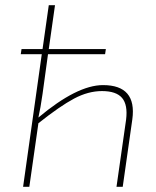

<svg xmlns="http://www.w3.org/2000/svg" viewBox="-20 -720 600 740"><path d="M165 -511 144 -358Q136 -302 128 -267Q277 -392 377 -392Q508 -392 490 -260L453 0H429L466 -259Q473 -316 450.5 -342.5Q428 -369 373 -369Q320 -369 265.5 -340Q211 -311 128 -245L93 0H69L141 -511H60L63 -531H144L168 -700H192L168 -531H388L385 -511Z"/></svg>

Font: Ezarion Thin
Style: Italic
Weight: 250
Italic angle: -8°
Designer: Natanael Gama
Version: Version 1.001;PS 001.001;hotconv 1.0.70;makeotf.lib2.5.58329